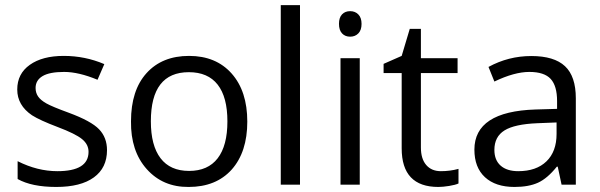

<svg xmlns="http://www.w3.org/2000/svg" viewBox="-20 -728 2366 757"><path d="M401.9 -136Q401.9 -66.2 350.1 -28.6Q298.3 9.1 201.7 9.1Q105.2 9.1 49.5 -22.2V-92.5Q127.4 -53.1 206.3 -53.1Q329.1 -53.1 329.1 -129.4Q329.1 -158.7 303.3 -179.7Q277.6 -200.7 207.3 -227.2Q137 -253.8 106.2 -273.5Q48 -312.9 48 -375.1Q48 -437.3 97.6 -472.4Q147.1 -507.6 231.3 -507.6Q315.5 -507.6 391.3 -475.2L364.5 -413.5Q290.2 -444.4 232.8 -444.4Q175.4 -444.4 147.9 -428Q120.3 -411.5 120.3 -381.2Q120.3 -362 130.2 -347.6Q140 -333.2 162.8 -320.3Q185.5 -307.4 250.8 -283.6Q339.7 -250.8 370.8 -218.1Q401.9 -185.5 401.9 -136Z M893.3 -59.2Q831.6 9.1 724 9.1Q622.3 10.1 558.6 -61.2Q494.9 -132.5 496.5 -249.7Q496.5 -372.1 557.9 -439.8Q619.3 -507.6 725.5 -507.6Q831.6 -507.6 893.3 -438.1Q955 -368.6 955 -248.5Q955 -128.4 893.3 -59.2ZM724.5 -443.4Q574.8 -443.4 574.8 -249.7Q574.8 -154.2 613 -104.1Q651.2 -54.1 725.5 -54.1Q799.8 -54.1 838.2 -103.9Q876.6 -153.7 876.6 -249.5Q876.6 -345.3 838.2 -394.3Q799.8 -443.4 724.5 -443.4Z M1162.8 -707.8V0H1087V-707.8Z M1392.8 -596.3Q1380.2 -583.4 1360.5 -583.4Q1340.7 -583.4 1328.6 -596.3Q1316.5 -609.2 1316.5 -634Q1316.5 -658.7 1328.6 -671.4Q1340.7 -684 1360.5 -684Q1380.2 -684 1392.8 -671.1Q1405.5 -658.2 1405.5 -633.7Q1405.5 -609.2 1392.8 -596.3ZM1398.4 -498.5V0H1322.5V-498.5Z M1639.5 -146.6Q1639.5 -101.6 1660.5 -77.4Q1681.5 -53.1 1718.1 -53.1Q1754.8 -53.1 1787.7 -62.2V-4.6Q1776 1 1751 5.1Q1726 9.1 1708.3 9.1Q1563.7 9.1 1563.7 -143.1V-439.8H1492.4V-476.2L1563.7 -507.6L1595.6 -614.3H1639.5V-498.5H1784.1V-439.8H1639.5Z M1929.2 -137Q1929.2 -96.6 1954 -74.8Q1978.8 -53.1 2023.3 -53.1Q2094.5 -53.1 2134.5 -91.8Q2174.4 -130.4 2174.4 -200.2V-245.2L2099.1 -242.2Q2009.1 -238.6 1969.2 -213.9Q1929.2 -189.1 1929.2 -137ZM2250.3 0H2194.1L2179 -70.8H2175.4Q2138 -24.3 2101.1 -7.6Q2064.2 9.1 2008.6 9.1Q1933.8 9.1 1892.1 -29.3Q1850.4 -67.7 1850.4 -138Q1850.4 -288.7 2091.5 -296.3L2176.4 -298.8V-329.6Q2176.4 -389.3 2151.2 -416.8Q2125.9 -444.4 2067 -444.4Q2008.1 -444.4 1929.2 -406.5L1906 -464.1Q1984.8 -507.1 2074.8 -507.1Q2164.8 -507.1 2207.5 -467.1Q2250.3 -427.2 2250.3 -340.2Z"/></svg>

Font: Khula
Style: Regular
Weight: 400
Designer: Erin McLaughlin, Steve Matteson
Version: Version 1.000;PS 1.0;hotconv 1.0.72;makeotf.lib2.5.5900; ttf